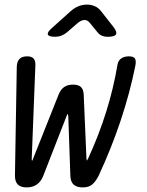

<svg xmlns="http://www.w3.org/2000/svg" viewBox="-20 -805 640 835"><path d="M96 10Q70 10 57.5 -2.5Q45 -15 45 -41L53 -516Q54 -538 65 -549Q76 -560 98 -560Q117 -560 125.5 -551Q134 -542 134 -524L118 -115Q118 -106 119.5 -106Q121 -106 124 -115L235 -394Q244 -416 259 -426.5Q274 -437 297 -437Q321 -437 332 -426.5Q343 -416 344 -394L356 -115Q357 -106 357.5 -106Q358 -106 363 -115Q410 -217 442 -319.5Q474 -422 491 -524Q494 -542 507.5 -551Q521 -560 540 -560Q562 -560 567.5 -549.5Q573 -539 568 -516Q544 -398 504 -278.5Q464 -159 409 -41Q397 -17 382 -3.5Q367 10 340 10Q314 10 300.5 -2Q287 -14 286 -40L277 -299Q276 -309 274 -309Q272 -309 269 -299L168 -40Q158 -15 140 -2.5Q122 10 96 10ZM219 -645Q191 -645 188 -655.5Q185 -666 209 -686L288 -757Q304 -771 321.5 -778Q339 -785 358 -785Q377 -785 392.5 -778Q408 -771 419 -757L474 -687Q490 -666 484.5 -655.5Q479 -645 449 -645Q434 -645 422.5 -650Q411 -655 403 -666L371 -705Q361 -718 347.5 -718Q334 -718 318 -705L272 -665Q260 -655 247 -650Q234 -645 219 -645Z"/></svg>

Font: Maple Mono NL Light
Style: Italic
Weight: 300
Italic angle: -10°
Monospace: yes
Designer: subframe7536
Version: Version 7.000